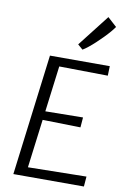

<svg xmlns="http://www.w3.org/2000/svg" viewBox="-109 -1103 774 1166"><g transform="rotate(10 278.0 -519.5)"><path d="M494 0H59L153 -747H522L520 -688L220 -692L184 -409L416 -412L411 -350L177 -355L139 -56L499 -62ZM341 -817 310 -844 462 -1039 518 -988Q510 -975.5 494.2 -957Q478.5 -938.5 458 -917.5Q437.5 -896.5 416 -876.5Q394.5 -856.5 374.8 -840.8Q355 -825 341 -817Z"/></g></svg>

Font: Merriweather Sans Variable Regular
Style: Italic
Weight: 300
Italic angle: -8°
Designer: Eben Sorkin
Foundry: Eben Sorkin
Version: Version 2.001